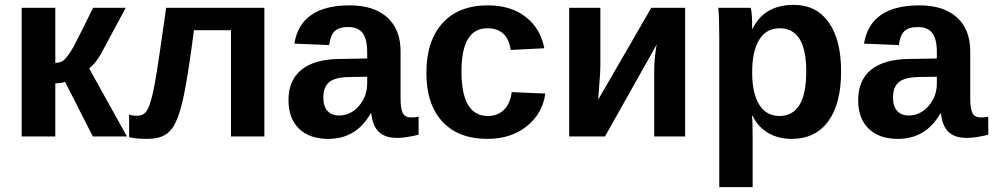

<svg xmlns="http://www.w3.org/2000/svg" viewBox="-20 -560 4076 788"><path d="M69 0V-528H207V-302Q227 -303 236.5 -309Q246 -315 258 -331Q268 -344 283 -370Q313 -428 362 -528H496L396 -342Q373 -300 346 -279L501 0H361L247 -224Q232 -218 207 -218V0Z M1065 0H928V-436H776Q752 -252 735 -171Q720 -98 702 -60Q685 -23 657.5 -6.5Q630 10 585 10Q536 10 510 3V-90Q523 -85 543 -85Q572 -85 585 -110Q600 -136 614 -210Q628 -285 662 -528H1065Z M1327 10Q1250 10 1207 -32Q1164 -74 1164 -149Q1164 -231 1217.5 -274Q1271 -317 1373 -318L1487 -320V-347Q1487 -399 1468.5 -424Q1450 -449 1409 -449Q1371 -449 1353.5 -432Q1336 -415 1331 -375L1188 -381Q1214 -538 1415 -538Q1515 -538 1569.5 -488.5Q1624 -439 1624 -349V-156Q1624 -112 1633.5 -95Q1643 -78 1667 -78Q1683 -78 1698 -81V-7Q1644 6 1610 6Q1560 6 1534.5 -19Q1509 -44 1504 -94H1501Q1442 10 1327 10ZM1487 -218V-245L1416 -244Q1369 -243 1348 -233Q1307 -216 1307 -160Q1307 -124 1324 -105Q1341 -86 1371 -86Q1419 -86 1453 -125Q1487 -164 1487 -218Z M1981 10Q1861 10 1795.5 -61Q1730 -132 1730 -261Q1730 -392 1796 -465Q1862 -538 1983 -538Q2076 -538 2137 -491Q2198 -444 2214 -362L2076 -355Q2063 -444 1980 -444Q1874 -444 1874 -267Q1874 -84 1982 -84Q2022 -84 2048 -109Q2074 -134 2080 -182L2218 -176Q2207 -94 2142 -42Q2077 10 1981 10Z M2316 -528H2444V-291Q2444 -263 2440 -219L2435 -151L2653 -528H2792V0H2665V-269Q2665 -294 2668 -328Q2673 -368 2675 -377L2463 0H2316Z M3432 -267Q3432 -134 3379 -62Q3326 10 3229 10Q3174 10 3132.5 -14.5Q3091 -39 3069 -84H3066Q3069 -69 3069 5V208H2932V-407Q2932 -487 2928 -528H3061Q3067 -512 3067 -442H3069Q3116 -540 3238 -540Q3330 -540 3381 -468.5Q3432 -397 3432 -267ZM3289 -267Q3289 -444 3180 -444Q3125 -444 3096 -397Q3067 -350 3067 -263Q3067 -177 3096 -130.5Q3125 -84 3179 -84Q3289 -84 3289 -267Z M3665 10Q3588 10 3545 -32Q3502 -74 3502 -149Q3502 -231 3555.5 -274Q3609 -317 3711 -318L3825 -320V-347Q3825 -399 3806.5 -424Q3788 -449 3747 -449Q3709 -449 3691.5 -432Q3674 -415 3669 -375L3526 -381Q3552 -538 3753 -538Q3853 -538 3907.5 -488.5Q3962 -439 3962 -349V-156Q3962 -112 3971.5 -95Q3981 -78 4005 -78Q4021 -78 4036 -81V-7Q3982 6 3948 6Q3898 6 3872.5 -19Q3847 -44 3842 -94H3839Q3780 10 3665 10ZM3825 -218V-245L3754 -244Q3707 -243 3686 -233Q3645 -216 3645 -160Q3645 -124 3662 -105Q3679 -86 3709 -86Q3757 -86 3791 -125Q3825 -164 3825 -218Z"/></svg>

Font: Libra Sans
Style: Bold
Weight: 700
Foundry: Context Ltd
Version: Version 1.000